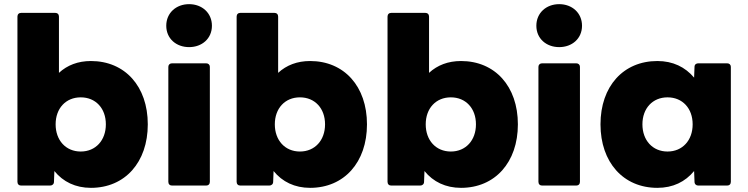

<svg xmlns="http://www.w3.org/2000/svg" viewBox="-20 -852 3606 925"><path d="M418 53C582 53 692 -70 692 -253C692 -436 582 -558 418 -558C356 -558 304 -538 264 -501V-772C264 -783 257 -790 246 -790H82C71 -790 64 -783 64 -772V24C64 35 71 42 82 42H221C232 42 240 35 240 24L242 -28C284 24 344 53 418 53ZM248 -253C248 -330 297 -383 369 -383C441 -383 490 -330 490 -253C490 -176 441 -122 369 -122C297 -122 248 -176 248 -253Z M891 -625C953 -625 1001 -666 1001 -728C1001 -790 953 -832 891 -832C829 -832 781 -790 781 -728C781 -666 829 -625 891 -625ZM791 -530V24C791 35 798 42 809 42H973C984 42 991 35 991 24V-530C991 -540 984 -547 973 -547H809C798 -547 791 -540 791 -530Z M1474 53C1638 53 1748 -70 1748 -253C1748 -436 1638 -558 1474 -558C1412 -558 1360 -538 1320 -501V-772C1320 -783 1313 -790 1302 -790H1138C1127 -790 1120 -783 1120 -772V24C1120 35 1127 42 1138 42H1277C1288 42 1296 35 1296 24L1298 -28C1340 24 1400 53 1474 53ZM1304 -253C1304 -330 1353 -383 1425 -383C1497 -383 1546 -330 1546 -253C1546 -176 1497 -122 1425 -122C1353 -122 1304 -176 1304 -253Z M2201 53C2365 53 2475 -70 2475 -253C2475 -436 2365 -558 2201 -558C2139 -558 2087 -538 2047 -501V-772C2047 -783 2040 -790 2029 -790H1865C1854 -790 1847 -783 1847 -772V24C1847 35 1854 42 1865 42H2004C2015 42 2023 35 2023 24L2025 -28C2067 24 2127 53 2201 53ZM2031 -253C2031 -330 2080 -383 2152 -383C2224 -383 2273 -330 2273 -253C2273 -176 2224 -122 2152 -122C2080 -122 2031 -176 2031 -253Z M2674 -625C2736 -625 2784 -666 2784 -728C2784 -790 2736 -832 2674 -832C2612 -832 2564 -790 2564 -728C2564 -666 2612 -625 2674 -625ZM2574 -530V24C2574 35 2581 42 2592 42H2756C2767 42 2774 35 2774 24V-530C2774 -540 2767 -547 2756 -547H2592C2581 -547 2574 -540 2574 -530Z M3147 53C3222 53 3281 24 3324 -28L3326 24C3326 35 3334 42 3344 42H3483C3494 42 3501 35 3501 24V-530C3501 -540 3494 -547 3483 -547H3344C3334 -547 3326 -541 3326 -530L3324 -478C3281 -529 3222 -558 3147 -558C2983 -558 2873 -436 2873 -253C2873 -70 2983 53 3147 53ZM3075 -253C3075 -330 3124 -383 3196 -383C3268 -383 3317 -330 3317 -253C3317 -176 3268 -122 3196 -122C3124 -122 3075 -176 3075 -253Z"/></svg>

Font: LINE Seed JP App_OTF ExtraBold
Style: Regular
Weight: 800
Designer: LINE & Fontrix & Fontworks
Version: Version 1.013